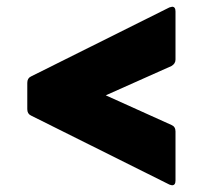

<svg xmlns="http://www.w3.org/2000/svg" viewBox="-20 -602 640 570"><path d="M501 -66Q501 -52 491 -52Q489 -52 483 -54L72 -259Q61 -264 61 -278V-356Q61 -370 72 -375L483 -580L491 -582Q501 -582 501 -568V-425Q501 -413 489 -406L294 -319L489 -231Q501 -226 501 -212Z"/></svg>

Font: LINE Seed Sans TH App ExtraBold
Style: Regular
Weight: 800
Designer: Dalton Maag Ltd | Thai characters by Cadson Demak Co.,Ltd.
Foundry: Dalton Maag Ltd
Version: Version 1.003